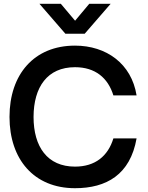

<svg xmlns="http://www.w3.org/2000/svg" viewBox="-20 -975 778 1010"><path d="M698.5 -247H576.5C548 -154 481 -98.5 374.5 -98.5C229.5 -98.5 156.5 -202.5 156.5 -360C157 -517.5 229.5 -621.5 374.5 -621.5C481 -621.5 548 -565.5 576.5 -473H698.5C672 -639.5 540 -735 374.5 -735C159 -735 30 -583.5 30 -360C30 -136.5 159 15 374.5 15C540 15 665 -56.5 698.5 -247ZM187.5 -955 324 -797.5H425.5L562 -955H449.5L375 -866L300 -955Z"/></svg>

Font: Eudonet
Style: Bold
Weight: 700
Designer: Mikhail Sharanda
Foundry: Mikhail Sharanda
Version: Version 4.503;Glyphs 3.1.2 (3151)